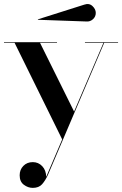

<svg xmlns="http://www.w3.org/2000/svg" viewBox="-23 -669 605 951"><path d="M404.4 -562.6 165.4 -571 164 -573 394.4 -646Q418.4 -654.5 434.9 -639.1Q451.4 -623.8 451.4 -605Q451.4 -586.2 437.2 -573.6Q423.1 -560.9 404.4 -562.6ZM205.8 207 285 21.5 49.2 -457H-3.2V-460H259.4V-457H175.2L344 -116.5L489.5 -457H397.8V-460H561.8V-457H493.1L214.8 196.4Q201.5 225.6 185.4 243.6Q169.2 261.6 139.2 261.6Q116 261.6 95.2 246.2Q74.4 230.8 74.4 199.2Q74.4 171.5 92.6 152.8Q110.9 134 139.4 134Q167 134 186.1 154Q205.2 174 205.8 207Z"/></svg>

Font: Bodoni* 72 Medium
Style: Regular
Weight: 500
Version: Version 1.002; ttfautohint (v0.97) -l 8 -r 50 -G 200 -x 14 -